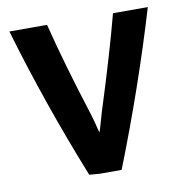

<svg xmlns="http://www.w3.org/2000/svg" viewBox="-66 -599 642 668"><g transform="rotate(-10 254.5 -265.0)"><path d="M499 -536Q419 -268 311 6H234Q210 4 197 3Q88 -270 10 -536H143Q179 -392 239 -204Q243 -192 247 -176.5Q251 -161 253.5 -150.5Q256 -140 258 -136Q259 -137 278 -204Q341 -402 376 -536Z"/></g></svg>

Font: Repo
Style: DemiBold
Weight: 600
Designer: Stefan Peev
Foundry: Context Ltd
Version: Version 001.000